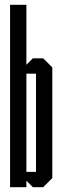

<svg xmlns="http://www.w3.org/2000/svg" viewBox="-20 -780 260 800"><path d="M117 0 90 -27V0H22V-760H90V-510L117 -537H160L198 -499V-38L160 0ZM130 -473H90V-64H130Z"/></svg>

Font: Commune Nuit Debout
Style: Regular
Weight: 400
Designer: Sébastien Marchal
Foundry: Sébastien Marchal
Version: Version 1.003;PS 1.3;hotconv 1.0.88;makeotf.lib2.5.647800